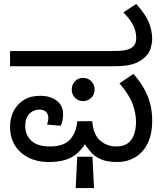

<svg xmlns="http://www.w3.org/2000/svg" viewBox="-20 -810 832 974"><path d="M226 12Q170 12 125.5 -10Q81 -32 56 -72Q31 -112 31 -167Q31 -211 49 -246.5Q67 -282 101 -303Q135 -324 183 -324Q236 -324 268 -299Q300 -274 300 -231Q300 -215 297 -199Q294 -183 287 -172L219 -178Q221 -186 223 -194.5Q225 -203 225 -210Q225 -232 213 -243Q201 -254 180 -254Q149 -254 128.5 -232.5Q108 -211 108 -170Q108 -125 139 -96Q170 -67 234 -67Q303 -67 335 -102Q367 -137 372 -195H448Q453 -128 487.5 -97.5Q522 -67 570 -67Q606 -67 628 -83Q650 -99 660 -127.5Q670 -156 670 -191Q670 -237 652 -284.5Q634 -332 586 -387L657 -435Q703 -384 727.5 -326.5Q752 -269 752 -198Q752 -126 727.5 -79.5Q703 -33 663 -10.5Q623 12 577 12Q526 12 494 -1Q462 -14 440 -39.5Q418 -65 396 -101L427 -105Q401 -57 371.5 -32Q342 -7 306.5 2.5Q271 12 226 12ZM364 144 372 -15H449L457 144ZM401 -297Q377 -297 360.5 -314Q344 -331 344 -355Q344 -381 360.5 -398Q377 -415 401 -415Q426 -415 443 -398Q460 -381 460 -355Q460 -331 443 -314Q426 -297 401 -297ZM31 -474V-551H541Q595 -551 617 -556Q639 -561 649 -569Q663 -579 667 -591.5Q671 -604 671 -618Q671 -651 655 -682.5Q639 -714 606 -747L671 -790Q718 -738 735 -696.5Q752 -655 752 -612Q752 -593 744.5 -565.5Q737 -538 711 -516Q686 -494 651.5 -484Q617 -474 559 -474Z"/></svg>

Font: hexukannada05
Style: Book
Weight: 400
Designer: Jelle Bosma - Monotype Design Team
Foundry: Monotype Imaging Inc.
Version: Version 2.003